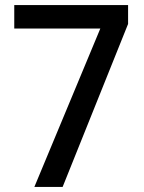

<svg xmlns="http://www.w3.org/2000/svg" viewBox="-20 -734 564 754"><path d="M115 0 374 -622H36V-714H483V-640L226 0Z"/></svg>

Font: Noto Sans Hebrew SemiCondensed Medium
Style: Regular
Weight: 500
Width: 4
Designer: Monotype Design Team
Foundry: Monotype Imaging Inc.
Version: Version 2.003